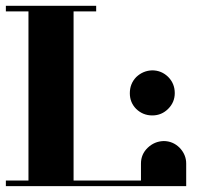

<svg xmlns="http://www.w3.org/2000/svg" viewBox="-20 -635 732 655"><path d="M0 0V-19H77.1V-596.2H0V-615.2H308.1V-596.2H231V-19H460.9V-77.1Q460.9 -108.9 483.9 -130.9Q506.8 -152.8 538.1 -153.8Q569.8 -153.8 592.8 -130.9Q615.2 -107.4 615.2 -77.1V0ZM422.9 -316.9Q422.9 -349.6 444.8 -372.1Q467.8 -394 499 -395Q531.2 -395 554.2 -372.1Q576.2 -349.6 576.2 -317.4Q576.2 -286.1 553.7 -263.7Q531.2 -241.2 499.5 -241.2Q467.8 -241.2 444.8 -263.2Q422.9 -285.2 422.9 -316.9Z"/></svg>

Font: Hjet
Style: Regular
Weight: 400
Designer: T. Christopher White
Version: Version 1.2